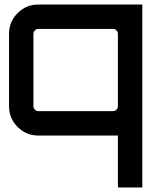

<svg xmlns="http://www.w3.org/2000/svg" viewBox="-20 -600 704 850"><path d="M20 -450Q20 -504 58 -542Q96 -580 150 -580H610V230H502V0H150Q96 0 58 -38Q20 -76 20 -130ZM128 -450V-130Q128 -121 134.5 -114.5Q141 -108 150 -108H480Q489 -108 495.5 -114.5Q502 -121 502 -130V-450Q502 -459 495.5 -465.5Q489 -472 480 -472H150Q141 -472 134.5 -465.5Q128 -459 128 -450Z"/></svg>

Font: Orbitron
Style: Regular
Weight: 500
Designer: Matt McInerney
Foundry: Matt McInerney
Version: 1.000